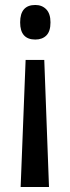

<svg xmlns="http://www.w3.org/2000/svg" viewBox="-20 -565 281 772"><path d="M183 -475Q183 -439 166.5 -422.5Q150 -406 122 -406Q61 -406 61 -475Q61 -545 122 -545Q149 -545 166 -527.5Q183 -510 183 -475ZM83 -324H158L177 187H63Z"/></svg>

Font: Noto Sans Thai ExtCond Med
Style: Regular
Weight: 500
Width: 2
Designer: Monotype Design Team
Foundry: Monotype Imaging Inc.
Version: Version 2.002; ttfautohint (v1.8.4.7-5d5b)